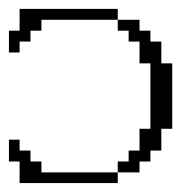

<svg xmlns="http://www.w3.org/2000/svg" viewBox="-20 -410 430 430"><path d="M23.9 0V-48.3H0V-97.2H23.9V-72.8H48.3V-48.3H72.8V-23.9H243.7V0ZM243.7 -23.9V-48.3H268.1V-72.8H292.5V-121.6H316.9V-268.1H292.5V-316.9H268.1V-341.3H243.7V-365.7H292.5V-341.3H316.9V-316.9H341.3V-268.1H365.7V-121.6H341.3V-72.8H316.9V-48.3H292.5V-23.9ZM0 -292.5V-341.3H23.9V-390.1H243.7V-365.7H72.8V-341.3H48.3V-316.9H23.9V-292.5Z"/></svg>

Font: FS Mondwest Regular
Style: Regular
Weight: 400
Designer: NZWStudios2024
Foundry: https://fontstruct.com
Version: Version 1.0